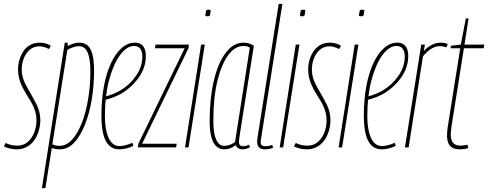

<svg xmlns="http://www.w3.org/2000/svg" viewBox="-36 -760 2517 990"><path d="M-16 -5 -7 -23Q3 -18 12.5 -15Q22 -12 32.5 -10.5Q43 -9 53 -9Q85 -9 107 -28Q129 -47 140.5 -77Q152 -107 152 -139Q152 -161 147 -180Q142 -199 133.5 -216.5Q125 -234 114.5 -250.5Q104 -267 94 -284Q84 -301 75.5 -319.5Q67 -338 62 -358.5Q57 -379 57 -403Q57 -426 63.5 -449.5Q70 -473 83.5 -494Q97 -515 118.5 -527.5Q140 -540 169 -540Q186 -540 201 -535.5Q216 -531 226 -524L217 -507Q210 -511 202 -514Q194 -517 185.5 -519Q177 -521 166 -521Q138 -521 117.5 -503.5Q97 -486 86.5 -458.5Q76 -431 76 -401Q76 -381 81 -362.5Q86 -344 95 -326.5Q104 -309 114 -291.5Q124 -274 134 -256.5Q144 -239 153 -220.5Q162 -202 167 -182Q172 -162 172 -140Q172 -121 167.5 -100Q163 -79 154 -59.5Q145 -40 130.5 -24.5Q116 -9 96 0.5Q76 10 50 10Q32 10 15 6Q-2 2 -16 -5Z M180 210 298 -540H312L314 -523Q329 -531 343 -535.5Q357 -540 373 -540Q400 -540 416.5 -525Q433 -510 441 -478Q449 -446 449 -395Q449 -319 437 -246.5Q425 -174 401.5 -116Q378 -58 346 -24Q314 10 273 10Q262 10 252 8.5Q242 7 231 3L198 210ZM271 -8Q307 -8 336.5 -41Q366 -74 387 -129Q408 -184 419 -252.5Q430 -321 430 -392Q430 -458 415.5 -490Q401 -522 371 -522Q358 -522 340 -516Q322 -510 311 -502L234 -16Q242 -12 251.5 -10Q261 -8 271 -8Z M506 -262Q526 -267 546 -275Q566 -283 585 -294Q634 -323 666 -370Q698 -417 698 -468Q698 -495 687 -509Q676 -523 656 -523Q617 -523 582.5 -475.5Q548 -428 526.5 -347Q505 -266 505 -164Q505 -115 513.5 -80Q522 -45 538.5 -26Q555 -7 579 -7Q590 -7 601 -9Q612 -11 623 -14.5Q634 -18 646 -24L652 -9Q638 0 617 5Q596 10 578 10Q547 10 526.5 -10Q506 -30 496.5 -68.5Q487 -107 487 -163Q487 -247 500 -316Q513 -385 536.5 -435Q560 -485 591.5 -512.5Q623 -540 659 -540Q679 -540 691.5 -531.5Q704 -523 710 -507.5Q716 -492 716 -472Q716 -411 678.5 -359Q641 -307 585 -275Q565 -264 544 -256.5Q523 -249 503 -244Z M675 0 677 -18 916 -511H763L766 -530H938L936 -512L697 -19H875L872 0Z M918 0 1001 -530H1020L936 0ZM1040 -710Q1045 -710 1048 -709Q1051 -708 1050 -702Q1049 -690 1047.5 -684.5Q1046 -679 1043 -677.5Q1040 -676 1033 -676Q1029 -676 1025.5 -677Q1022 -678 1023 -684Q1025 -696 1026 -701.5Q1027 -707 1030 -708.5Q1033 -710 1040 -710Z M1213 10Q1205 10 1198 7Q1191 4 1186 -1Q1181 -6 1179 -12Q1172 -6 1163 -1Q1154 4 1144 7Q1134 10 1121 10Q1096 10 1079 -6Q1062 -22 1053.5 -54.5Q1045 -87 1045 -135Q1045 -252 1066.5 -343.5Q1088 -435 1127.5 -487.5Q1167 -540 1220 -540Q1227 -540 1234 -539Q1241 -538 1248 -536Q1255 -534 1261 -531Q1267 -528 1273 -524Q1251 -387 1237 -297.5Q1223 -208 1214.5 -155Q1206 -102 1202 -76Q1198 -50 1197 -41Q1196 -32 1196 -30Q1196 -18 1201 -12Q1206 -6 1217 -6Q1225 -6 1232 -8Q1239 -10 1248 -14L1253 0Q1244 4 1234 7Q1224 10 1213 10ZM1176 -28 1252 -514Q1245 -519 1237.5 -521Q1230 -523 1219 -523Q1176 -523 1141 -476Q1106 -429 1085 -342.5Q1064 -256 1064 -137Q1064 -73 1078.5 -40.5Q1093 -8 1120 -8Q1130 -8 1140 -10.5Q1150 -13 1159.5 -17.5Q1169 -22 1176 -28Z M1401 -740H1420L1315 -76Q1312 -57 1310 -45Q1308 -33 1308 -25Q1308 -19 1310.5 -15Q1313 -11 1318.5 -8.5Q1324 -6 1334 -6Q1340 -6 1348.5 -7.5Q1357 -9 1368 -13L1372 2Q1362 6 1351 8Q1340 10 1331 10Q1309 10 1299.5 0Q1290 -10 1290 -29Q1290 -34 1290.5 -40Q1291 -46 1292 -52Z M1406 0 1489 -530H1508L1424 0ZM1528 -710Q1533 -710 1536 -709Q1539 -708 1538 -702Q1537 -690 1535.5 -684.5Q1534 -679 1531 -677.5Q1528 -676 1521 -676Q1517 -676 1513.5 -677Q1510 -678 1511 -684Q1513 -696 1514 -701.5Q1515 -707 1518 -708.5Q1521 -710 1528 -710Z M1480 -5 1489 -23Q1499 -18 1508.5 -15Q1518 -12 1528.5 -10.5Q1539 -9 1549 -9Q1581 -9 1603 -28Q1625 -47 1636.5 -77Q1648 -107 1648 -139Q1648 -161 1643 -180Q1638 -199 1629.5 -216.5Q1621 -234 1610.5 -250.5Q1600 -267 1590 -284Q1580 -301 1571.5 -319.5Q1563 -338 1558 -358.5Q1553 -379 1553 -403Q1553 -426 1559.5 -449.5Q1566 -473 1579.5 -494Q1593 -515 1614.5 -527.5Q1636 -540 1665 -540Q1682 -540 1697 -535.5Q1712 -531 1722 -524L1713 -507Q1706 -511 1698 -514Q1690 -517 1681.5 -519Q1673 -521 1662 -521Q1634 -521 1613.5 -503.5Q1593 -486 1582.5 -458.5Q1572 -431 1572 -401Q1572 -381 1577 -362.5Q1582 -344 1591 -326.5Q1600 -309 1610 -291.5Q1620 -274 1630 -256.5Q1640 -239 1649 -220.5Q1658 -202 1663 -182Q1668 -162 1668 -140Q1668 -121 1663.5 -100Q1659 -79 1650 -59.5Q1641 -40 1626.5 -24.5Q1612 -9 1592 0.5Q1572 10 1546 10Q1528 10 1511 6Q1494 2 1480 -5Z M1710 0 1793 -530H1812L1728 0ZM1832 -710Q1837 -710 1840 -709Q1843 -708 1842 -702Q1841 -690 1839.5 -684.5Q1838 -679 1835 -677.5Q1832 -676 1825 -676Q1821 -676 1817.5 -677Q1814 -678 1815 -684Q1817 -696 1818 -701.5Q1819 -707 1822 -708.5Q1825 -710 1832 -710Z M1859 -262Q1879 -267 1899 -275Q1919 -283 1938 -294Q1987 -323 2019 -370Q2051 -417 2051 -468Q2051 -495 2040 -509Q2029 -523 2009 -523Q1970 -523 1935.5 -475.5Q1901 -428 1879.5 -347Q1858 -266 1858 -164Q1858 -115 1866.5 -80Q1875 -45 1891.5 -26Q1908 -7 1932 -7Q1943 -7 1954 -9Q1965 -11 1976 -14.5Q1987 -18 1999 -24L2005 -9Q1991 0 1970 5Q1949 10 1931 10Q1900 10 1879.5 -10Q1859 -30 1849.5 -68.5Q1840 -107 1840 -163Q1840 -247 1853 -316Q1866 -385 1889.5 -435Q1913 -485 1944.5 -512.5Q1976 -540 2012 -540Q2032 -540 2044.5 -531.5Q2057 -523 2063 -507.5Q2069 -492 2069 -472Q2069 -411 2031.5 -359Q1994 -307 1938 -275Q1918 -264 1897 -256.5Q1876 -249 1856 -244Z M2155 -530 2149 -497Q2161 -510 2175 -519.5Q2189 -529 2204 -534.5Q2219 -540 2234 -540Q2245 -540 2254.5 -538.5Q2264 -537 2273 -533L2266 -516Q2257 -519 2248.5 -520.5Q2240 -522 2231 -522Q2211 -522 2190 -510Q2169 -498 2145 -470L2071 0H2052L2136 -530Z M2374 -14 2379 3Q2367 7 2356.5 8.5Q2346 10 2337 10Q2310 10 2295.5 1Q2281 -8 2275 -24Q2269 -40 2269 -61Q2269 -72 2270 -83.5Q2271 -95 2273 -108L2337 -511H2287L2289 -524L2340 -530L2366 -665H2380L2359 -530H2461L2458 -511H2356L2292 -108Q2291 -96 2289.5 -86Q2288 -76 2288 -67Q2288 -37 2300.5 -23Q2313 -9 2340 -9Q2348 -9 2356.5 -10.5Q2365 -12 2374 -14Z"/></svg>

Font: Georama
Style: Italic
Weight: 400
Width: 2
Italic angle: -9°
Designer: Jean-Baptiste Levee
Foundry: Production Type
Version: Version 1.000